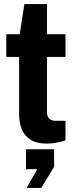

<svg xmlns="http://www.w3.org/2000/svg" viewBox="-20 -694 373 944"><path d="M212 12Q158 12 128 -8.5Q98 -29 86 -61.5Q74 -94 74 -129V-414H11V-526H77L100 -674H211V-526H302V-414H211V-143Q211 -100 254 -100H302V-4Q286 2 260 7Q234 12 212 12ZM111 230 163 138H108V40H246V126L183 230Z"/></svg>

Font: Archivo VF Beta
Style: Regular
Weight: 400
Designer: Hector Gatti
Foundry: Omnibus-Type
Version: Version 1.002